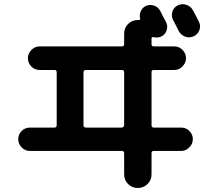

<svg xmlns="http://www.w3.org/2000/svg" viewBox="-20 -852 1040 931"><path d="M915 -802.7Q920.9 -793 931.2 -772.9Q941.4 -752.9 944.3 -747.1Q954.1 -727.5 947.3 -707Q940.4 -686.5 920.4 -676.8Q900.4 -667 879.4 -673.8Q858.4 -680.7 846.7 -701.2Q829.1 -737.3 819.3 -754.9Q809.6 -774.4 815.9 -795.4Q822.3 -816.4 842.3 -826.2Q862.3 -835.9 883.8 -828.6Q905.3 -821.3 915 -802.7ZM570.3 -233.4Q574.2 -233.4 578.1 -236.8Q582 -240.2 582 -245.1V-502Q582 -512.7 570.3 -512.7H396.5Q385.7 -512.7 384.8 -502V-245.1Q384.8 -233.4 396.5 -233.4ZM582 -6.8V-109.4Q582 -120.1 570.3 -120.1H125Q101.6 -120.1 85 -137.2Q68.4 -154.3 68.4 -177.2Q68.4 -200.2 85 -216.8Q101.6 -233.4 125 -233.4H244.1Q254.9 -233.4 254.9 -245.1V-502Q254.9 -512.7 244.1 -512.7H171.9Q148.4 -512.7 131.8 -529.8Q115.2 -546.9 115.2 -569.8Q115.2 -592.8 132.3 -609.9Q149.4 -627 171.9 -627H570.3Q582 -627 582 -637.7V-688.5Q582 -716.8 601.1 -735.8Q620.1 -754.9 648.4 -754.9H652.3Q661.1 -754.9 659.2 -763.7Q655.3 -780.3 662.6 -797.4Q669.9 -814.5 685.5 -822.3Q705.1 -832 726.1 -825.2Q747.1 -818.4 757.8 -797.9Q761.7 -789.1 771 -771.5Q780.3 -753.9 785.2 -745.1Q794.9 -726.6 788.1 -705.1Q781.2 -683.6 761.7 -674.8Q744.1 -667 725.6 -671.9Q714.8 -673.8 714.8 -665V-637.7Q714.8 -627 725.6 -627H825.2Q848.6 -627 865.2 -609.9Q881.8 -592.8 881.8 -569.8Q881.8 -546.9 864.7 -529.8Q847.7 -512.7 825.2 -512.7H725.6Q714.8 -512.7 714.8 -502V-245.1Q714.8 -233.4 725.6 -233.4H858.4Q881.8 -233.4 898.4 -216.8Q915 -200.2 915 -177.2Q915 -154.3 897.9 -137.2Q880.9 -120.1 858.4 -120.1H725.6Q714.8 -120.1 714.8 -109.4V-6.8Q714.8 21.5 695.3 40.5Q675.8 59.6 647.9 59.6Q620.1 59.6 601.1 40.5Q582 21.5 582 -6.8Z"/></svg>

Font: Rounded-X Mgen+ 2m bold
Style: Bold
Weight: 700
Designer: [Source Han Sans]
Ryoko NISHIZUKA  (kana & ideographs); Paul D. Hunt (Latin, Greek & Cyrillic); Wenlong ZHANG  (bopomofo
Version: Version 1.059.20150602